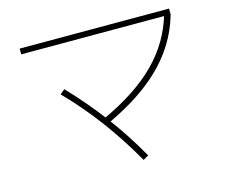

<svg xmlns="http://www.w3.org/2000/svg" viewBox="-105 -849 1209 1033"><g transform="rotate(-15 500.0 -332.5)"><path d="M422 -225Q616 -313 728.5 -426Q841 -539 883 -688L916 -676Q887 -573 825 -486.5Q763 -400 667 -328Q571 -256 438 -195ZM573 43Q499 -87 415 -200Q331 -313 233 -413L259 -435Q357 -333 443 -219Q529 -105 603 26ZM84 -676V-708H916V-676Z"/></g></svg>

Font: M PLUS 1 Thin ExtraLight
Style: Regular
Weight: 250
Version: Version 1.001